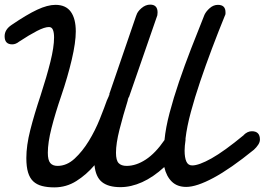

<svg xmlns="http://www.w3.org/2000/svg" viewBox="-66 -762 1145 831"><path d="M406 -351Q404 -349 404 -346ZM988 -177Q1005 -194 1024 -194Q1059 -194 1059 -158Q1059 -147 1051.5 -135.5Q1044 -124 1033 -114Q932 -32 858.5 7.5Q785 47 740 47Q701 47 677.5 24Q654 1 645 -39Q597 5 549 26.5Q501 48 455 48Q403 48 375.5 26Q348 4 343 -47Q308 -6 264.5 21.5Q221 49 169 49Q139 49 116 43Q93 37 78 23Q63 9 55.5 -15.5Q48 -40 48 -78Q48 -132 65 -199Q82 -266 110 -350Q136 -430 152 -494Q168 -558 168 -600Q168 -621 163 -633Q158 -645 146 -645Q127 -645 94 -628Q61 -611 17 -582Q2 -570 -13 -570Q-46 -570 -46 -605Q-46 -634 -16 -654Q50 -699 95 -720Q140 -741 174 -741Q219 -741 240.5 -711Q262 -681 262 -626Q262 -578 244.5 -503.5Q227 -429 199 -347Q173 -271 157 -208Q141 -145 141 -101Q141 -69 151.5 -56.5Q162 -44 183 -44Q223 -44 257 -75.5Q291 -107 318.5 -152Q346 -197 366 -247Q386 -297 399 -334L398 -327Q398 -329 399 -331.5Q400 -334 400 -335Q401 -337 402.5 -340.5Q404 -344 409 -355L406 -352L524 -696V-695Q528 -711 546 -726.5Q564 -742 584 -742Q616 -742 616 -708Q616 -706 615.5 -702.5Q615 -699 615 -696L492 -341V-343Q490 -338 488 -333.5Q486 -329 484 -326L489 -334Q466 -260 451 -200.5Q436 -141 436 -101Q436 -68 447.5 -56Q459 -44 482 -44Q523 -44 565 -71.5Q607 -99 646 -156Q651 -209 668 -273.5Q685 -338 709 -408.5Q733 -479 761.5 -552.5Q790 -626 819 -698Q826 -713 842 -727Q858 -741 877 -741Q910 -741 910 -709Q910 -707 910 -703.5Q910 -700 908 -695V-700V-696Q879 -625 851.5 -552Q824 -479 800.5 -409.5Q777 -340 760 -277Q743 -214 737 -163V-156Q735 -142 734 -131Q733 -120 733 -110Q733 -80 740.5 -63Q748 -46 766 -46Q795 -46 849.5 -76.5Q904 -107 990 -178Z"/></svg>

Font: Discipuli Britannica Bold
Style: Regular
Weight: 700
Designer: Peter Wiegel
Foundry: Peter Wiegel
Version: Version 0.001 2009